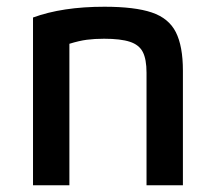

<svg xmlns="http://www.w3.org/2000/svg" viewBox="-20 -550 640 570"><path d="M78 -498Q165 -530 290 -530Q380 -530 430.5 -513Q481 -496 502 -454.5Q523 -413 523 -340V0H415V-334Q415 -374 404 -395.5Q393 -417 365.5 -426Q338 -435 289 -435Q261 -435 238 -432Q215 -429 186 -420V0H78Z"/></svg>

Font: M PLUS Code Latin 60 Medium
Style: Regular
Weight: 500
Width: 7
Monospace: yes
Designer: Coji Morishita
Foundry: UNDERFOREST DESIGN
Version: Version 1.005; ttfautohint (v1.8.3)